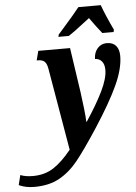

<svg xmlns="http://www.w3.org/2000/svg" viewBox="-212 -814 782 1102"><g transform="rotate(-5 178.5 -263.0)"><path d="M-148 222 -134 165Q-105 177 -62 177Q6 177 56.5 144.5Q107 112 161 45L80 -429Q75 -458 62.5 -470Q50 -482 25 -482H17L31 -536H214L252 -278Q258 -235 264 -182Q270 -129 270 -107H273Q334 -199 369.5 -271.5Q405 -344 405 -394Q405 -426 390 -443.5Q375 -461 351 -461Q352 -499 373 -522.5Q394 -546 426 -546Q461 -546 479 -525Q497 -504 497 -466Q497 -393 453.5 -298.5Q410 -204 321 -67Q242 54 193.5 114Q145 174 85.5 207Q26 240 -59 240Q-109 240 -148 222ZM156 -619 186 -653Q254 -730 282 -766H411Q433 -705 474 -619L471 -606H406Q376 -643 337 -698Q317 -682 307 -675Q246 -627 213 -606H153Z"/></g></svg>

Font: Noto Serif CondExtraBold
Style: Italic
Weight: 800
Width: 3
Italic angle: -12°
Designer: Monotype Design Team
Foundry: Monotype Imaging Inc.
Version: Version 1.001